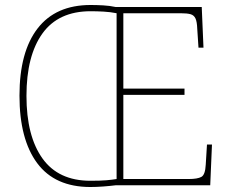

<svg xmlns="http://www.w3.org/2000/svg" viewBox="-20 -742 923 769"><path d="M342 7Q200 7 129 -88.5Q58 -184 58 -359Q58 -534 130.5 -628Q203 -722 343 -722Q367 -722 393.5 -720.5Q420 -719 443 -714H788L795 -551H775L770 -627Q769 -655 763 -668Q757 -681 743.5 -685Q730 -689 703 -689H474V-387H719V-362H474V-25H736Q771 -25 786.5 -33.5Q802 -42 804 -82L809 -163H829L822 0H444Q420 3 393 5Q366 7 342 7ZM342 -18Q383 -18 406 -20Q429 -22 447 -25V-689Q422 -694 395 -695.5Q368 -697 343 -697Q214 -697 150 -608Q86 -519 86 -358Q86 -197 150 -107.5Q214 -18 342 -18Z"/></svg>

Font: Noto Serif Myanmar Thin
Style: Regular
Weight: 100
Designer: Ben Mitchell and the Monotype Design Team
Foundry: Monotype Imaging Inc.
Version: Version 2.106; ttfautohint (v1.8.4.7-5d5b)